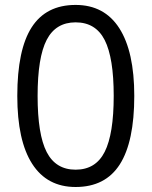

<svg xmlns="http://www.w3.org/2000/svg" viewBox="-20 -745 612 775"><path d="M522 -357.9Q522 -172.9 463.6 -81.5Q405.3 9.8 285.2 9.8Q169.9 9.8 109.9 -83.7Q49.8 -177.2 49.8 -357.9Q49.8 -544.4 107.9 -634.8Q166 -725.1 285.2 -725.1Q401.4 -725.1 461.7 -630.9Q522 -536.6 522 -357.9ZM131.8 -357.9Q131.8 -202.1 168.5 -131.1Q205.1 -60.1 285.2 -60.1Q366.2 -60.1 402.6 -132.1Q439 -204.1 439 -357.9Q439 -511.7 402.6 -583.3Q366.2 -654.8 285.2 -654.8Q205.1 -654.8 168.5 -584.2Q131.8 -513.7 131.8 -357.9Z"/></svg>

Font: f0_46866 
Style: Regular
Weight: 400
Foundry: Ascender Corporation
Version: Version 1.10